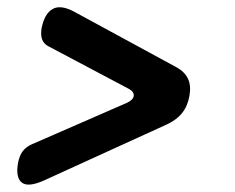

<svg xmlns="http://www.w3.org/2000/svg" viewBox="-20 -591 640 522"><path d="M101 -101Q57 -81 39.5 -94.5Q22 -108 29 -148Q33 -168 41.5 -179.5Q50 -191 65 -198L324 -311Q342 -319 343.5 -330Q345 -341 331 -349L112 -465Q100 -471 95 -482.5Q90 -494 93 -514Q101 -554 123 -566.5Q145 -579 182 -559L460 -408Q482 -396 491 -377Q500 -358 495 -330Q490 -302 474.5 -283Q459 -264 432 -252Z"/></svg>

Font: Maple Mono NL Medium
Style: Italic
Weight: 500
Italic angle: -10°
Monospace: yes
Designer: subframe7536
Version: Version 7.000